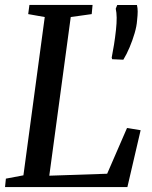

<svg xmlns="http://www.w3.org/2000/svg" viewBox="-24 -763 621 783"><path d="M-3.5 0 0 -34.5 71.5 -48 158.5 -693.5 91 -705.5 96 -743H353.5L350 -705.5L264.5 -693.5L177 -46.5L413 -54.5L494 -241L549.5 -232L495.5 0ZM479 -519.5 433.5 -521.5 431.5 -528Q436.5 -553 441 -581.2Q445.5 -609.5 449 -641.5Q452 -669.5 451.8 -691Q451.5 -712.5 448 -727.5L454 -742.5H534.5Q537.5 -730 537.5 -716Q537.5 -702 535 -679.5Q533.5 -656.5 525 -627.5Q516.5 -598.5 504.5 -570Q492.5 -541.5 479 -519.5Z"/></svg>

Font: Merriweather 48pt
Style: Italic
Weight: 400
Italic angle: -7.8°
Version: Version 2.101